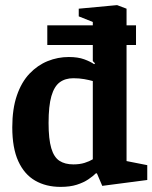

<svg xmlns="http://www.w3.org/2000/svg" viewBox="-20 -719 596 751"><path d="M217 12Q160 12 117.5 -12.5Q75 -37 51.5 -88.5Q28 -140 28 -221Q28 -293 46 -345.5Q64 -398 95.5 -431Q127 -464 166.5 -480Q206 -496 249 -496Q285 -496 309.5 -487Q334 -478 348 -468L352 -471L343 -480V-543H165V-620H343V-633L288 -655V-685L438 -699L475 -685V-620H512V-543H475V-89L556 -73V-15L380 8L359 -41H355Q344 -30 325.5 -17.5Q307 -5 280.5 3.5Q254 12 217 12ZM267 -76Q292 -76 311 -82Q330 -88 343 -96V-402Q329 -406 309.5 -409.5Q290 -413 267 -413Q235 -413 213.5 -397Q192 -381 181 -343Q170 -305 170 -238Q170 -175 180.5 -139.5Q191 -104 212.5 -90Q234 -76 267 -76Z"/></svg>

Font: Faustina VF Beta
Style: Regular
Weight: 400
Designer: Alfonso Garcia
Foundry: Omnibus-Type
Version: Version 1.006